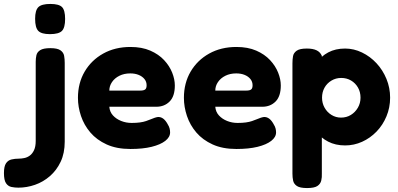

<svg xmlns="http://www.w3.org/2000/svg" viewBox="-136 -737 2018 973"><path d="M-43 214Q-61 214 -78 210.5Q-95 207 -105.5 191.5Q-116 176 -116 140Q-116 106 -105.5 90.5Q-95 75 -77.5 71Q-60 67 -41 67Q-28 67 -13 64Q2 61 15 51.5Q28 42 36.5 24Q45 6 45 -23V-424Q45 -441 48.5 -457Q52 -473 68 -483Q84 -493 119 -493Q155 -493 170.5 -482Q186 -471 189 -454Q192 -437 192 -418V-19Q192 39 171.5 82.5Q151 126 117 155.5Q83 185 41.5 199.5Q0 214 -43 214ZM117 -564Q74 -564 58 -580.5Q42 -597 42 -642Q42 -685 58.5 -701Q75 -717 119 -717Q163 -717 178.5 -701Q194 -685 194 -641Q194 -597 178 -580.5Q162 -564 117 -564Z M525 18Q455 18 404.5 -5Q354 -28 322 -65.5Q290 -103 274.5 -149Q259 -195 259 -241Q259 -316 293 -374Q327 -432 387 -465.5Q447 -499 525 -499Q583 -499 625.5 -480.5Q668 -462 695.5 -432.5Q723 -403 736.5 -369Q750 -335 750 -304Q750 -249 723.5 -222.5Q697 -196 656 -196H418Q420 -170 436.5 -152Q453 -134 478 -124Q503 -114 531 -114Q555 -114 573 -116.5Q591 -119 604 -123.5Q617 -128 628 -132.5Q639 -137 647.5 -140Q656 -143 664 -144Q679 -145 691.5 -135.5Q704 -126 714 -107Q721 -96 723.5 -86Q726 -76 726 -66Q726 -42 701.5 -23Q677 -4 632.5 7Q588 18 525 18ZM418 -278H576Q592 -278 599.5 -283.5Q607 -289 607 -305Q607 -323 596 -336.5Q585 -350 566.5 -357.5Q548 -365 524 -365Q493 -365 469 -353Q445 -341 431.5 -321Q418 -301 418 -278Z M1062 18Q992 18 941.5 -5Q891 -28 859 -65.5Q827 -103 811.5 -149Q796 -195 796 -241Q796 -316 830 -374Q864 -432 924 -465.5Q984 -499 1062 -499Q1120 -499 1162.5 -480.5Q1205 -462 1232.5 -432.5Q1260 -403 1273.5 -369Q1287 -335 1287 -304Q1287 -249 1260.5 -222.5Q1234 -196 1193 -196H955Q957 -170 973.5 -152Q990 -134 1015 -124Q1040 -114 1068 -114Q1092 -114 1110 -116.5Q1128 -119 1141 -123.5Q1154 -128 1165 -132.5Q1176 -137 1184.5 -140Q1193 -143 1201 -144Q1216 -145 1228.5 -135.5Q1241 -126 1251 -107Q1258 -96 1260.5 -86Q1263 -76 1263 -66Q1263 -42 1238.5 -23Q1214 -4 1169.5 7Q1125 18 1062 18ZM955 -278H1113Q1129 -278 1136.5 -283.5Q1144 -289 1144 -305Q1144 -323 1133 -336.5Q1122 -350 1103.5 -357.5Q1085 -365 1061 -365Q1030 -365 1006 -353Q982 -341 968.5 -321Q955 -301 955 -278Z M1613 0Q1564 0 1526.5 -19.5Q1489 -39 1464.5 -72.5Q1440 -106 1427.5 -150Q1415 -194 1416 -245Q1416 -294 1429 -338.5Q1442 -383 1466.5 -417.5Q1491 -452 1527.5 -471.5Q1564 -491 1613 -491Q1657 -491 1698.5 -471Q1740 -451 1772 -416.5Q1804 -382 1822.5 -337Q1841 -292 1841 -242Q1841 -192 1822.5 -147.5Q1804 -103 1772 -70Q1740 -37 1699 -18.5Q1658 0 1613 0ZM1420 216Q1384 216 1368.5 205.5Q1353 195 1349.5 178.5Q1346 162 1346 143V-416Q1346 -436 1349 -452.5Q1352 -469 1367.5 -480Q1383 -491 1419 -491Q1450 -491 1468.5 -482Q1487 -473 1495 -454V142Q1496 161 1492 178Q1488 195 1472.5 205.5Q1457 216 1420 216ZM1592 -141Q1620 -141 1642 -154.5Q1664 -168 1677.5 -191Q1691 -214 1691 -242Q1691 -271 1678 -293.5Q1665 -316 1643 -329Q1621 -342 1593 -342Q1566 -342 1543.5 -328.5Q1521 -315 1508.5 -292.5Q1496 -270 1496 -242Q1496 -214 1509 -191Q1522 -168 1544 -154.5Q1566 -141 1592 -141Z"/></svg>

Font: Fredoka Light SemiBold
Style: Regular
Weight: 600
Version: Version 2.001